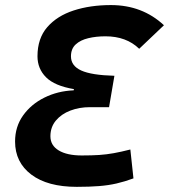

<svg xmlns="http://www.w3.org/2000/svg" viewBox="-20 -723 663 753"><path d="M415 -703.1Q538.1 -703.1 623 -624L525.9 -531.7Q475.6 -580.6 393.6 -580.6Q356.9 -580.6 326.2 -573.2Q295.4 -565.9 276.9 -548.8Q258.3 -531.7 258.3 -502Q258.3 -464.8 298.6 -446.5Q338.9 -428.2 428.7 -425.8L407.7 -302.7H332.5Q291 -302.7 255.9 -289.3Q220.7 -275.9 199.2 -250.2Q177.7 -224.6 177.7 -188.5Q177.7 -152.8 210.2 -133.1Q242.7 -113.3 300.8 -113.3Q340.3 -113.3 369.1 -115.2Q397.9 -117.2 426.3 -122.3Q454.6 -127.4 491.2 -136.7L503.4 -23.4Q468.8 -10.7 437 -3.4Q405.3 3.9 368.4 6.8Q331.5 9.8 281.2 9.8Q166.5 9.8 102.8 -38.3Q39.1 -86.4 39.1 -168Q39.1 -226.1 70.6 -270.3Q102.1 -314.5 154.3 -340.3Q206.5 -366.2 269 -368.7L270 -373.5Q194.3 -386.2 160.6 -419.9Q127 -453.6 127 -502.4Q127 -572.3 165.3 -616.5Q203.6 -660.6 268.8 -681.9Q334 -703.1 415 -703.1Z"/></svg>

Font: CaskaydiaCove NF
Style: Bold Italic
Weight: 700
Italic angle: -10°
Designer: Aaron Bell
Foundry: Saja Typeworks
Version: Version 2111.001; VTT 6.35;Nerd Fonts 3.2.1